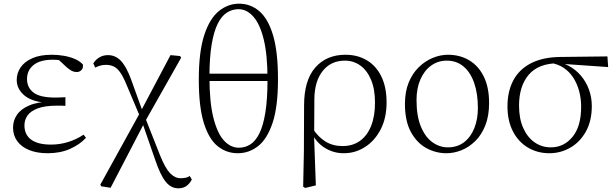

<svg xmlns="http://www.w3.org/2000/svg" viewBox="-20 -820 3351 1045"><path d="M239 14Q182 14 139.5 -3Q97 -20 74 -51.5Q51 -83 51 -125Q51 -164 72.5 -195.5Q94 -227 140 -246.5Q186 -266 259 -267V-259Q161 -262 116 -298Q71 -334 71 -385Q71 -422 92 -453Q113 -484 155.5 -503Q198 -522 262 -522Q295 -522 327 -516.5Q359 -511 386.5 -499.5Q414 -488 431 -469Q434 -450 423.5 -439Q413 -428 398 -428Q383 -428 372 -433.5Q361 -439 344 -453L289 -504L343 -502L347 -485Q322 -490 305 -492.5Q288 -495 268 -495Q198 -495 162.5 -466Q127 -437 127 -390Q127 -344 162 -316.5Q197 -289 282 -289Q293 -289 305.5 -289.5Q318 -290 336 -291V-244Q318 -245 309.5 -245Q301 -245 293 -245Q224 -245 185 -230Q146 -215 129.5 -191Q113 -167 113 -138Q113 -87 149.5 -60Q186 -33 258 -33Q305 -33 350.5 -47Q396 -61 435 -87L448 -70Q414 -33 361 -9.5Q308 14 239 14Z M531 194 526 185 745 -212 908 -520 960 -515 966 -506 767 -154 582 202ZM951 205Q910 205 881 168Q852 131 825 51L754 -154H748L770 -180L851 25Q879 95 905.5 122.5Q932 150 963 150Q978 150 990 147.5Q1002 145 1013 138L1024 157Q1013 179 995 192Q977 205 951 205ZM742 -185 669 -358Q651 -402 634.5 -425.5Q618 -449 599.5 -458Q581 -467 556 -467Q538 -467 524 -462.5Q510 -458 498 -452L488 -475Q500 -495 520.5 -507.5Q541 -520 568 -520Q608 -520 637.5 -489.5Q667 -459 693 -389L758 -209H766Z M1274 14Q1212 14 1164 -25Q1116 -64 1089 -152Q1062 -240 1062 -387Q1062 -538 1091.5 -628.5Q1121 -719 1171 -759.5Q1221 -800 1281 -800Q1344 -800 1392 -758.5Q1440 -717 1466.5 -627Q1493 -537 1493 -389Q1493 -239 1463.5 -151Q1434 -63 1384.5 -24.5Q1335 14 1274 14ZM1280 -16Q1314 -16 1342.5 -34Q1371 -52 1392 -94.5Q1413 -137 1424.5 -209Q1436 -281 1436 -388Q1436 -521 1415.5 -605Q1395 -689 1359 -729.5Q1323 -770 1278 -770Q1244 -770 1215 -751.5Q1186 -733 1165 -691Q1144 -649 1132 -578Q1120 -507 1120 -402Q1120 -264 1141.5 -179Q1163 -94 1199 -55Q1235 -16 1280 -16ZM1082 -379V-419H1476V-379Z M1630 196 1634 5 1635 -246Q1635 -383 1696 -452.5Q1757 -522 1860 -522Q1926 -522 1976.5 -492Q2027 -462 2055.5 -404Q2084 -346 2084 -262Q2084 -178 2052 -116Q2020 -54 1967 -20Q1914 14 1851 14Q1794 14 1746.5 -16Q1699 -46 1673 -103H1670L1683 -119Q1712 -74 1752 -49.5Q1792 -25 1844 -25Q1900 -25 1939.5 -53.5Q1979 -82 2000 -135Q2021 -188 2021 -261Q2021 -335 1999.5 -386Q1978 -437 1941 -463.5Q1904 -490 1857 -490Q1782 -490 1737 -434.5Q1692 -379 1691 -281L1690 -97L1689 -89L1699 189L1641 203Z M2410 14Q2352 14 2300.5 -14Q2249 -42 2216.5 -101.5Q2184 -161 2184 -254Q2184 -321 2204.5 -371Q2225 -421 2259.5 -454.5Q2294 -488 2335.5 -505Q2377 -522 2418 -522Q2483 -522 2533.5 -492Q2584 -462 2613 -403.5Q2642 -345 2642 -259Q2642 -189 2621.5 -137.5Q2601 -86 2567 -52.5Q2533 -19 2492 -2.5Q2451 14 2410 14ZM2417 -18Q2470 -18 2506.5 -46.5Q2543 -75 2562 -123.5Q2581 -172 2581 -232Q2581 -310 2561 -368Q2541 -426 2503 -458Q2465 -490 2412 -490Q2364 -490 2326.5 -463Q2289 -436 2268 -387.5Q2247 -339 2247 -276Q2247 -188 2271 -130.5Q2295 -73 2334 -45.5Q2373 -18 2417 -18Z M2970 14Q2905 14 2853 -17Q2801 -48 2771.5 -105.5Q2742 -163 2742 -241Q2742 -322 2773.5 -382Q2805 -442 2869.5 -475.5Q2934 -509 3031 -510L3286 -513L3290 -455L3032 -473L3019 -476Q2910 -475 2857.5 -413Q2805 -351 2805 -245Q2805 -174 2828 -123Q2851 -72 2890 -45Q2929 -18 2978 -18Q3049 -18 3096 -75Q3143 -132 3143 -239Q3143 -284 3132 -324.5Q3121 -365 3100 -397.5Q3079 -430 3047.5 -451Q3016 -472 2974 -478L2984 -487Q3033 -484 3073 -463Q3113 -442 3141.5 -408.5Q3170 -375 3185.5 -332.5Q3201 -290 3201 -243Q3201 -161 3168.5 -103.5Q3136 -46 3083.5 -16Q3031 14 2970 14Z"/></svg>

Font: Noto Serif JP
Style: Regular
Weight: 200
Designer: Ryoko NISHIZUKA 西塚涼子 (kana & ideographs); Frank Grießhammer (Latin, Greek & Cyrillic); Wenlong ZHANG 张文龙 (bopomofo); San
Foundry: Adobe
Version: Version 2.001;hotconv 1.1.0;makeotfexe 2.6.0